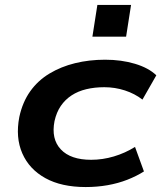

<svg xmlns="http://www.w3.org/2000/svg" viewBox="-20 -745 651 775"><path d="M326 10Q228 10 163 -26Q98 -62 70 -126Q42 -190 58 -273Q71 -333 102 -376.5Q133 -420 179.5 -448Q226 -476 283 -490Q340 -504 404 -504Q470 -504 525 -487.5Q580 -471 611 -441L555 -343Q524 -367 484 -380Q444 -393 401 -393Q362 -393 328.5 -385Q295 -377 269 -360Q243 -343 225.5 -317.5Q208 -292 200 -256Q186 -184 225.5 -142Q265 -100 348 -100Q394 -100 439.5 -113.5Q485 -127 525 -152L561 -53Q531 -34 494 -19.5Q457 -5 414.5 2.5Q372 10 326 10ZM353 -597 373 -725H509L489 -597Z"/></svg>

Font: Nunito Sans 10pt Expanded
Style: Bold Italic
Weight: 700
Width: 7
Italic angle: -9°
Designer: Vernon Adams
Foundry: Vernon Adams
Version: Version 3.101;gftools[0.9.27]